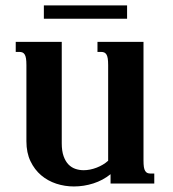

<svg xmlns="http://www.w3.org/2000/svg" viewBox="-20 -672 634 703"><path d="M376 -433.6Q376 -448.7 374.5 -458Q373 -467.3 369.6 -472.7Q366.2 -478 361.3 -480Q356.4 -481.9 350.1 -481.9H336.9V-518.6H505.4V-85Q505.4 -69.8 506.8 -60.5Q508.3 -51.3 511.7 -45.9Q515.1 -40.5 519.8 -38.6Q524.4 -36.6 531.2 -36.6H544.9V0H384.8V-34.2Q356.9 -11.7 322 -0.5Q287.1 10.7 250.5 10.7Q217.3 10.7 186 0.5Q154.8 -9.8 130.6 -30.3Q106.4 -50.8 91.6 -81.8Q76.7 -112.8 76.7 -154.8V-433.6Q76.7 -448.7 75.2 -458Q73.7 -467.3 70.3 -472.7Q66.9 -478 62 -480Q57.1 -481.9 50.8 -481.9H37.6V-518.6H206.1V-147.5Q206.1 -119.1 212.9 -100.1Q219.7 -81.1 230.7 -69.8Q241.7 -58.6 256.1 -53.7Q270.5 -48.8 286.1 -48.8Q309.6 -48.8 334.2 -58.3Q358.9 -67.9 376 -83.5ZM140.6 -603.5V-652.3H445.3V-603.5Z"/></svg>

Font: Arian AMU Serif
Style: Bold
Weight: 700
Designer: Ruben Hakobyan (Tarumian)
Foundry: Ruben Hakobyan (Tarumian)
Version: Version 1.002